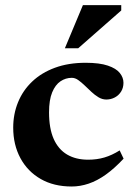

<svg xmlns="http://www.w3.org/2000/svg" viewBox="-20 -700 514 734"><path d="M307.5 -460Q360.5 -460 392.2 -449.2Q424 -438.5 438 -421Q452 -403.5 452 -383.5Q452 -364.5 443 -350Q434 -335.5 419 -327.5Q404 -319.5 386.5 -319.5Q371 -319.5 356.8 -328Q342.5 -336.5 329.5 -348.8Q316.5 -361 303.8 -373.2Q291 -385.5 279 -394Q267 -402.5 254.5 -402.5Q231 -402.5 211.2 -389.2Q191.5 -376 179.5 -347Q167.5 -318 167.5 -270.5Q167.5 -209 185.2 -169Q203 -129 236.5 -109.2Q270 -89.5 317 -89.5Q350.5 -89.5 379.2 -98Q408 -106.5 437.5 -125L452.5 -93.5Q417.5 -56 384.5 -32.5Q351.5 -9 319 2Q286.5 13 254 13Q185.5 13 135.5 -15.8Q85.5 -44.5 58 -95.5Q30.5 -146.5 30.5 -212Q30.5 -264 49 -309.2Q67.5 -354.5 103 -388.2Q138.5 -422 190 -441Q241.5 -460 307.5 -460ZM228 -515.5 297 -680.5H443.5V-660L279 -515.5Z"/></svg>

Font: Newsreader 16pt 16pt
Style: Bold
Weight: 700
Version: Version 1.003